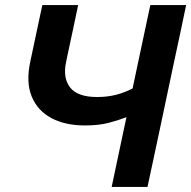

<svg xmlns="http://www.w3.org/2000/svg" viewBox="-20 -733 750 753"><path d="M418 0Q429.5 -55 440.8 -107.8Q452 -160.5 465.5 -224.5L476 -273.5Q444 -261 405.2 -251Q366.5 -241 313 -241Q236 -241 181.8 -269.8Q127.5 -298.5 104.5 -354.2Q81.5 -410 98.5 -490Q101 -501.5 103 -511.2Q105 -521 107.5 -532.5Q118.5 -585 127.5 -626.5Q136.5 -668 146 -713H286.5Q275 -658 265.2 -612Q255.5 -566 244.5 -515.5L239 -488.5Q226 -427.5 255 -390Q284 -352.5 361 -352.5Q401 -352.5 435 -361.2Q469 -370 500 -386L518.5 -473.5Q533 -542 545 -598Q557 -654 569.5 -713H710Q697.5 -654 685.8 -598Q674 -542 659 -473L608.5 -234Q594 -166 582.5 -112.2Q571 -58.5 558.5 0Z"/></svg>

Font: Commissioner SemiBold
Style: Italic
Weight: 600
Italic angle: -12°
Designer: Kostas Bartsokas
Foundry: Kostas Bartsokas
Version: Version 1.000; ttfautohint (v1.8.3)